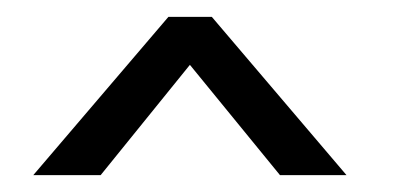

<svg xmlns="http://www.w3.org/2000/svg" viewBox="-20 -692 468 228"><path d="M391.5 -484H312.5L205.5 -615L99.5 -484H19.5L180 -672H231.5Z"/></svg>

Font: League Spartan Thin
Style: Regular
Weight: 400
Version: Version 2.002